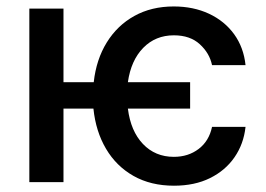

<svg xmlns="http://www.w3.org/2000/svg" viewBox="-20 -573 838 604"><path d="M578.1 -314.5V-231.4H382.3Q391.1 -160.6 429.7 -120.1Q468.3 -79.6 526.9 -79.6Q572.3 -79.6 605 -104.5Q637.7 -129.4 647 -173.8H752.4Q746.6 -120.1 717.8 -78.4Q689 -36.6 640.6 -12.7Q592.3 11.2 527.3 11.2Q454.6 11.2 400.1 -19.5Q345.7 -50.3 313.5 -105Q281.2 -159.7 273.9 -231.4H179.7V0H72.3V-545.9H179.7V-314.5H274.9Q282.7 -385.7 315.9 -439.5Q349.1 -493.2 402.8 -522.9Q456.5 -552.7 526.4 -552.7Q588.4 -552.7 637.5 -529.8Q686.5 -506.8 716.6 -465.3Q746.6 -423.8 752.4 -368.2H647Q639.2 -405.8 608.6 -433.8Q578.1 -461.9 526.9 -461.9Q469.2 -461.9 430.7 -422.6Q392.1 -383.3 382.3 -314.5Z"/></svg>

Font: Inter Medium
Style: Regular
Weight: 500
Designer: Rasmus Andersson
Foundry: rsms
Version: Version 4.001;git-9221beed3